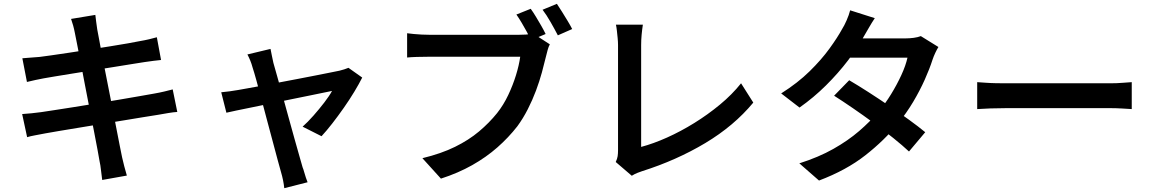

<svg xmlns="http://www.w3.org/2000/svg" viewBox="-20 -885 6040 1005"><path d="M372 -712Q368 -733 363 -751Q358 -769 352 -786L479 -807Q481 -792 483.5 -770.5Q486 -749 489 -731Q492 -718 498.5 -680.5Q505 -643 515.5 -589Q526 -535 538.5 -472Q551 -409 563.5 -345Q576 -281 587 -224Q598 -167 606.5 -124Q615 -81 619 -62Q624 -40 630.5 -14.5Q637 11 644 34L515 57Q511 30 508.5 5Q506 -20 501 -42Q498 -60 490.5 -101Q483 -142 472 -198Q461 -254 448.5 -317.5Q436 -381 424 -444Q412 -507 401.5 -562Q391 -617 383 -656.5Q375 -696 372 -712ZM97 -580Q119 -582 141 -583.5Q163 -585 187 -587Q209 -590 249.5 -595.5Q290 -601 341.5 -609Q393 -617 448.5 -625.5Q504 -634 556 -642.5Q608 -651 649 -658Q690 -665 713 -670Q737 -674 760.5 -679.5Q784 -685 801 -690L823 -571Q808 -570 783 -566.5Q758 -563 736 -560Q710 -556 666.5 -549Q623 -542 570.5 -533.5Q518 -525 462.5 -516.5Q407 -508 356.5 -499.5Q306 -491 267.5 -485Q229 -479 209 -475Q187 -471 166.5 -466.5Q146 -462 121 -456ZM96 -288Q116 -289 144.5 -292Q173 -295 195 -298Q222 -302 267.5 -309Q313 -316 370 -325Q427 -334 487.5 -344Q548 -354 605 -363.5Q662 -373 709.5 -381.5Q757 -390 786 -395Q815 -400 840 -406Q865 -412 884 -417L908 -299Q889 -298 862 -293.5Q835 -289 807 -284Q774 -279 725.5 -271Q677 -263 619.5 -253.5Q562 -244 502 -234.5Q442 -225 386.5 -215.5Q331 -206 287 -199Q243 -192 218 -187Q187 -181 162.5 -176.5Q138 -172 122 -167Z M1396 -629Q1399 -612 1403 -594Q1407 -576 1411 -556Q1419 -529 1431.5 -483.5Q1444 -438 1459.5 -383Q1475 -328 1490.5 -270.5Q1506 -213 1521 -160.5Q1536 -108 1547 -68.5Q1558 -29 1564 -9Q1568 0 1572 15Q1576 30 1581 44.5Q1586 59 1590 69L1468 100Q1466 80 1461.5 58Q1457 36 1451 16Q1445 -4 1434 -45.5Q1423 -87 1408.5 -141Q1394 -195 1378.5 -253Q1363 -311 1348.5 -366Q1334 -421 1322 -464.5Q1310 -508 1302 -532Q1297 -551 1290 -568Q1283 -585 1275 -600ZM1876 -479Q1860 -447 1835 -405.5Q1810 -364 1779.5 -320.5Q1749 -277 1719 -238.5Q1689 -200 1663 -172L1564 -222Q1591 -246 1621 -280Q1651 -314 1677.5 -348.5Q1704 -383 1718 -409Q1708 -407 1676.5 -400.5Q1645 -394 1601 -385Q1557 -376 1505 -365.5Q1453 -355 1400.5 -344Q1348 -333 1300.5 -323.5Q1253 -314 1217.5 -306.5Q1182 -299 1165 -295L1138 -402Q1161 -404 1182 -407Q1203 -410 1227 -414Q1238 -416 1269 -421.5Q1300 -427 1343.5 -435Q1387 -443 1436.5 -452.5Q1486 -462 1536.5 -471.5Q1587 -481 1632 -490Q1677 -499 1710 -505.5Q1743 -512 1757 -515Q1769 -518 1782 -522Q1795 -526 1804 -530Z M2758 -839Q2771 -821 2785.5 -797Q2800 -773 2813.5 -749.5Q2827 -726 2836 -707L2760 -675Q2750 -696 2737 -719.5Q2724 -743 2710.5 -766Q2697 -789 2683 -809ZM2895 -865Q2907 -847 2922 -823Q2937 -799 2951.5 -775Q2966 -751 2975 -733L2900 -700Q2884 -731 2862 -769.5Q2840 -808 2820 -834ZM2858 -653Q2851 -640 2846.5 -623Q2842 -606 2838 -590Q2829 -552 2816.5 -506Q2804 -460 2785.5 -410.5Q2767 -361 2742.5 -313Q2718 -265 2688 -224Q2642 -165 2583.5 -113.5Q2525 -62 2451.5 -20.5Q2378 21 2288 50L2191 -57Q2290 -81 2362 -116.5Q2434 -152 2487.5 -197Q2541 -242 2582 -293Q2616 -336 2640.5 -388Q2665 -440 2681 -492Q2697 -544 2703 -588Q2689 -588 2653 -588Q2617 -588 2568.5 -588Q2520 -588 2467.5 -588Q2415 -588 2366.5 -588Q2318 -588 2280 -588Q2242 -588 2225 -588Q2192 -588 2161.5 -587Q2131 -586 2111 -584V-711Q2126 -709 2146 -707Q2166 -705 2187.5 -704Q2209 -703 2225 -703Q2240 -703 2270 -703Q2300 -703 2340 -703Q2380 -703 2424 -703Q2468 -703 2512 -703Q2556 -703 2594 -703Q2632 -703 2660 -703Q2688 -703 2699 -703Q2713 -703 2732.5 -704Q2752 -705 2770 -710Z M3203 -37Q3211 -54 3213 -67.5Q3215 -81 3215 -98Q3215 -116 3215 -155.5Q3215 -195 3215 -248Q3215 -301 3215 -359.5Q3215 -418 3215 -474.5Q3215 -531 3215 -576.5Q3215 -622 3215 -649Q3215 -666 3213 -686Q3211 -706 3209 -724.5Q3207 -743 3204 -756H3345Q3341 -730 3338.5 -703Q3336 -676 3336 -649Q3336 -626 3336 -589.5Q3336 -553 3336 -508.5Q3336 -464 3336 -416Q3336 -368 3336 -321Q3336 -274 3336 -233Q3336 -192 3336 -161Q3336 -130 3336 -116Q3400 -133 3471.5 -165Q3543 -197 3614 -241Q3685 -285 3748.5 -337.5Q3812 -390 3859 -449L3923 -348Q3822 -226 3671.5 -136Q3521 -46 3341 11Q3332 14 3317.5 19.5Q3303 25 3287 35Z M4425 -465Q4471 -438 4525.5 -403Q4580 -368 4635 -330.5Q4690 -293 4739 -257.5Q4788 -222 4823 -193L4738 -92Q4705 -123 4656.5 -162Q4608 -201 4553 -241.5Q4498 -282 4444 -319Q4390 -356 4346 -384ZM4892 -639Q4884 -626 4875.5 -608Q4867 -590 4861 -572Q4846 -525 4820.5 -468Q4795 -411 4760 -352Q4725 -293 4680 -238Q4610 -151 4510 -72.5Q4410 6 4267 60L4164 -30Q4265 -62 4342 -105.5Q4419 -149 4477 -199Q4535 -249 4578 -300Q4613 -341 4644 -391.5Q4675 -442 4698 -492Q4721 -542 4730 -583H4383L4425 -684H4719Q4741 -684 4763 -687Q4785 -690 4800 -696ZM4559 -790Q4543 -766 4527 -738Q4511 -710 4502 -695Q4470 -636 4419 -569Q4368 -502 4303.5 -438Q4239 -374 4165 -322L4069 -396Q4156 -451 4218 -512Q4280 -573 4322 -631Q4364 -689 4388 -733Q4399 -750 4411.5 -778.5Q4424 -807 4430 -831Z M5095 -455Q5112 -454 5138.5 -452Q5165 -450 5194 -449.5Q5223 -449 5249 -449Q5272 -449 5308 -449Q5344 -449 5388 -449Q5432 -449 5479.5 -449Q5527 -449 5574.5 -449Q5622 -449 5664 -449Q5706 -449 5738.5 -449Q5771 -449 5790 -449Q5826 -449 5855.5 -451.5Q5885 -454 5904 -455V-314Q5887 -315 5854.5 -317Q5822 -319 5790 -319Q5772 -319 5739 -319Q5706 -319 5663.5 -319Q5621 -319 5574 -319Q5527 -319 5479.5 -319Q5432 -319 5388 -319Q5344 -319 5308 -319Q5272 -319 5249 -319Q5207 -319 5164.5 -317.5Q5122 -316 5095 -314Z"/></svg>

Font: Noto Sans TC SemiBold
Style: Regular
Weight: 600
Designer: Ryoko NISHIZUKA  (kana, bopomofo & ideographs); Paul D. Hunt (Latin, Greek & Cyrillic); Sandoll Communications , Soo-you
Foundry: Adobe
Version: Version 2.004-H2;hotconv 1.0.118;makeotfexe 2.5.65603